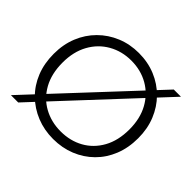

<svg xmlns="http://www.w3.org/2000/svg" viewBox="-162 -901 1112 1112"><g transform="rotate(45 394.0 -345.0)"><path d="M686 -690H745L102 0H42ZM394 7Q321 7 258 -18.5Q195 -44 147.5 -90.5Q100 -137 74 -201.5Q48 -266 48 -345Q48 -422 74 -486Q100 -550 147.5 -597.5Q195 -645 258 -671Q321 -697 394 -697Q468 -697 531 -671Q594 -645 641 -597.5Q688 -550 714 -486Q740 -422 740 -345Q740 -266 714 -201.5Q688 -137 641 -90.5Q594 -44 531 -18.5Q468 7 394 7ZM394 -55Q472 -55 534 -89.5Q596 -124 632 -189Q668 -254 668 -345Q668 -434 632 -499Q596 -564 534 -599.5Q472 -635 394 -635Q317 -635 254.5 -599.5Q192 -564 156 -499Q120 -434 120 -345Q120 -254 156 -189Q192 -124 254.5 -89.5Q317 -55 394 -55Z"/></g></svg>

Font: Parkinsans Light
Style: Regular
Weight: 300
Designer: Red Stone, Indian Type Foundry
Foundry: Indian Type Foundry
Version: Version 1.000